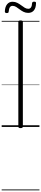

<svg xmlns="http://www.w3.org/2000/svg" viewBox="-20 -1516 491 2293"><path d="M226 14Q211 14 205 9.5Q199 5 199 -5V-1253Q199 -1263 205 -1267.5Q211 -1272 226 -1272Q239 -1272 246 -1267.5Q253 -1263 253 -1253V-5Q253 5 246.5 9.5Q240 14 226 14ZM60 -1360Q38 -1360 38 -1380Q40 -1434 64.5 -1464.5Q89 -1495 130 -1495Q161 -1495 186.5 -1482Q212 -1469 233.5 -1452.5Q255 -1436 275.5 -1423.5Q296 -1411 318 -1411Q339 -1411 350.5 -1428.5Q362 -1446 363 -1478Q365 -1496 387 -1496Q401 -1496 406 -1491.5Q411 -1487 410 -1476Q409 -1421 384.5 -1391.5Q360 -1362 317 -1362Q287 -1362 261.5 -1374.5Q236 -1387 214.5 -1404Q193 -1421 172.5 -1433.5Q152 -1446 130 -1446Q109 -1446 98 -1429.5Q87 -1413 84 -1379Q83 -1368 78 -1364Q73 -1360 60 -1360ZM0 747H451V757H0ZM0 -20H451V0H0ZM0 -505H451V-500H0ZM0 -1267H451V-1257H0Z"/></svg>

Font: Playwrite VN Guides
Style: Regular
Weight: 400
Designer: Veronika Burian, José Scaglione
Foundry: TypeTogether
Version: Version 1.003